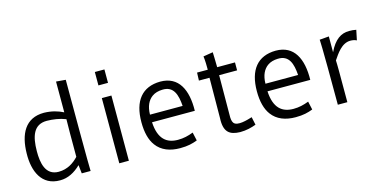

<svg xmlns="http://www.w3.org/2000/svg" viewBox="-78 -1197 3160 1607"><g transform="rotate(-15 1502.0 -394.0)"><path d="M280.8 9.8C348.6 9.8 407.2 -21.5 460.9 -73.2L469.2 0H545.9C545.9 0 542.5 -11.2 542.5 -791L460 -797.9V-531.2C414.6 -554.2 361.8 -570.3 293.9 -571.8C131.3 -571.8 69.3 -446.3 66.9 -279.3C63.5 -126.5 120.1 11.2 280.8 9.8ZM287.1 -62.5C171.9 -62.5 152.8 -175.8 153.8 -276.9C154.8 -402.3 183.6 -500.5 299.3 -500.5C354 -499.5 407.2 -492.7 462.4 -471.2C462.4 -471.2 460.9 -390.1 460.9 -349.1V-145.5C421.9 -103.5 365.2 -62.5 287.1 -62.5Z M794.4 -674.8H877.4V-791H794.4ZM794.4 0H877.4V-564.9H794.4Z M1115.2 -79.1C1160.6 -17.1 1232.9 9.8 1320.8 9.8C1387.2 9.8 1428.2 -1 1470.2 -17.1L1454.1 -89.4C1409.2 -72.3 1369.6 -62.5 1320.8 -62.5C1224.6 -62.5 1155.8 -111.8 1147.9 -260.7H1518.6C1522.9 -441.9 1460.9 -571.8 1301.8 -571.8C1144.5 -570.3 1062 -468.8 1062 -283.7C1062 -194.3 1080.1 -126.5 1115.2 -79.1ZM1147.9 -326.7C1148.9 -399.9 1173.8 -447.3 1211.4 -474.6C1236.3 -492.7 1267.6 -500.5 1299.8 -501.5C1399.9 -506.3 1423.8 -424.8 1430.7 -326.7Z M1706.5 -147C1700.2 -25.9 1749.5 7.8 1840.3 9.8C1894 9.8 1940.4 -2.4 1979 -17.1L1964.4 -85.9C1926.8 -74.7 1829.6 -43 1802.7 -82.5C1792.5 -97.2 1789.6 -119.6 1790.5 -152.3L1792.5 -496.1H1948.2V-564.9H1793.9C1793.9 -606 1790.5 -695.3 1790.5 -695.3L1706.5 -681.6C1706.5 -681.6 1712.4 -654.3 1712.4 -564.9H1619.6L1617.2 -496.1H1709Z M2115.7 -79.1C2161.1 -17.1 2233.4 9.8 2321.3 9.8C2387.7 9.8 2428.7 -1 2470.7 -17.1L2454.6 -89.4C2409.7 -72.3 2370.1 -62.5 2321.3 -62.5C2225.1 -62.5 2156.2 -111.8 2148.4 -260.7H2519C2523.4 -441.9 2461.4 -571.8 2302.2 -571.8C2145 -570.3 2062.5 -468.8 2062.5 -283.7C2062.5 -194.3 2080.6 -126.5 2115.7 -79.1ZM2148.4 -326.7C2149.4 -399.9 2174.3 -447.3 2211.9 -474.6C2236.8 -492.7 2268.1 -500.5 2300.3 -501.5C2400.4 -506.3 2424.3 -424.8 2431.2 -326.7Z M2770.5 0V-268.6C2770.5 -319.8 2769.5 -337.9 2768.6 -362.3C2802.2 -411.1 2851.6 -491.7 2928.7 -490.7C2946.3 -490.7 2964.4 -487.3 2981.4 -479L2999.5 -565.9C2980.5 -570.3 2960.9 -571.8 2937.5 -571.8C2868.2 -571.8 2810.1 -533.7 2763.2 -434.6V-571.8L2682.1 -564.9C2682.1 -564.9 2688 -554.2 2688 0Z"/></g></svg>

Font: Duru Sans
Style: Regular
Weight: 400
Designer: Onur Yazıcıgil
Foundry: Onur Yazıcıgil
Version: Version 1.002